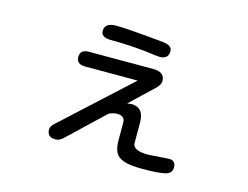

<svg xmlns="http://www.w3.org/2000/svg" viewBox="-88 -709 1177 912"><g transform="rotate(15 500.0 -253.5)"><path d="M613.3 -548.8Q659.2 -543.9 659.2 -516.6Q659.2 -476.6 616.2 -476.6L593.8 -478.5Q487.3 -494.1 366.2 -494.1Q323.2 -496.1 323.2 -526.4Q323.2 -566.4 379.9 -566.4Q434.6 -566.4 613.3 -548.8ZM607.4 -151.4V-50.8Q607.4 -13.7 683.6 -13.7L785.2 -20.5Q818.4 -20.5 818.4 13.7Q818.4 43 785.6 50.8Q752.9 58.6 672.9 58.6Q614.3 58.6 584 48.3Q553.7 38.1 542 16.6Q530.3 -4.9 530.3 -43.9V-129.9Q530.3 -163.1 493.2 -163.1Q472.7 -163.1 452.1 -153.3L277.3 12.7Q258.8 30.3 240.2 30.3Q198.2 30.3 198.2 -7.8Q198.2 -23.4 215.8 -39.1L544.9 -340.8H286.1Q243.2 -340.8 243.2 -377Q243.2 -413.1 286.1 -413.1H602.5Q659.2 -413.1 659.2 -368.2Q659.2 -351.6 639.6 -332L524.4 -222.7L544.9 -225.6Q607.4 -225.6 607.4 -151.4Z"/></g></svg>

Font: FakePearl
Style: Regular
Weight: 400
Version: Version 1.2